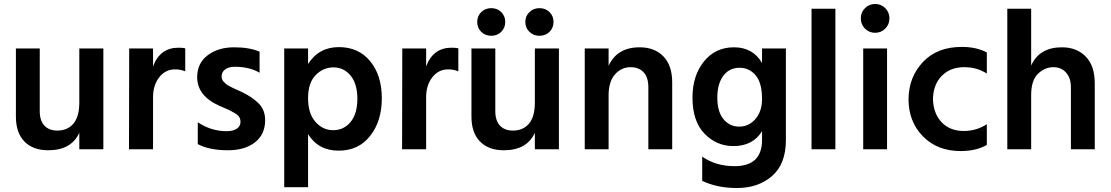

<svg xmlns="http://www.w3.org/2000/svg" viewBox="-20 -751 5588 966"><path d="M500 0H379V-83Q339 5 223 5Q146 5 103 -39Q60 -83 60 -164V-507H180V-192Q180 -144 203.5 -119Q227 -94 268 -94Q320 -94 349.5 -129Q379 -164 379 -235V-507H500Z M750 0H629L630 -507H750V-417Q785 -511 878 -511Q899 -511 912 -508V-392Q889 -402 861 -402Q812 -402 781 -362Q750 -322 750 -262Z M1314 -146Q1314 -75 1263 -35Q1212 5 1127 5Q1033 5 975 -26V-136Q1042 -91 1120 -91Q1153 -91 1171.5 -103.5Q1190 -116 1190 -138Q1190 -151 1184 -161.5Q1178 -172 1161 -182Q1144 -192 1134.5 -196.5Q1125 -201 1097 -213Q1094 -214 1092.5 -215Q1091 -216 1088 -217Q1085 -218 1083 -219Q972 -269 972 -363Q972 -433 1025 -473Q1078 -513 1158 -513Q1235 -513 1286 -491V-385Q1236 -415 1161 -415Q1130 -415 1112.5 -401.5Q1095 -388 1095 -367Q1095 -359 1097.5 -352Q1100 -345 1106.5 -338.5Q1113 -332 1119 -327Q1125 -322 1136 -316.5Q1147 -311 1155 -307Q1163 -303 1177 -297Q1191 -291 1199 -287Q1252 -261 1283 -229Q1314 -197 1314 -146Z M1530 191H1410V-507H1530V-429Q1584 -514 1685 -514Q1784 -514 1842.5 -443Q1901 -372 1901 -256Q1901 -142 1842.5 -67.5Q1784 7 1684 7Q1582 7 1530 -76ZM1656 -96Q1710 -96 1744 -137.5Q1778 -179 1778 -254Q1778 -329 1744 -370.5Q1710 -412 1658 -412Q1606 -412 1568 -373Q1530 -334 1530 -257Q1530 -180 1567 -138Q1604 -96 1656 -96Z M2124 0H2003L2004 -507H2124V-417Q2159 -511 2252 -511Q2273 -511 2286 -508V-392Q2263 -402 2235 -402Q2186 -402 2155 -362Q2124 -322 2124 -262Z M2792 0H2671V-83Q2631 5 2515 5Q2438 5 2395 -39Q2352 -83 2352 -164V-507H2472V-192Q2472 -144 2495.5 -119Q2519 -94 2560 -94Q2612 -94 2641.5 -129Q2671 -164 2671 -235V-507H2792ZM2765 -641Q2765 -611 2745 -591Q2725 -571 2694 -571Q2664 -571 2643.5 -591Q2623 -611 2623 -641Q2623 -670 2643.5 -690Q2664 -710 2694 -710Q2725 -710 2745 -690Q2765 -670 2765 -641ZM2522 -641Q2522 -611 2502 -591Q2482 -571 2452 -571Q2421 -571 2401 -591Q2381 -611 2381 -641Q2381 -670 2401 -690Q2421 -710 2452 -710Q2482 -710 2502 -690Q2522 -670 2522 -641Z M3362 0H3242V-312Q3242 -362 3218 -387.5Q3194 -413 3153 -413Q3106 -413 3074 -376.5Q3042 -340 3042 -272V0H2922V-507H3042V-420Q3085 -513 3198 -513Q3274 -513 3318 -467Q3362 -421 3362 -337Z M3934 -46Q3934 74 3864.5 134.5Q3795 195 3688 195Q3588 195 3513 159V37Q3581 85 3676 85Q3814 85 3814 -47V-91Q3768 -16 3670 -16Q3585 -16 3524.5 -78.5Q3464 -141 3464 -260Q3464 -370 3521.5 -441.5Q3579 -513 3673 -513Q3768 -513 3814 -434V-507H3934ZM3589 -260Q3589 -189 3620 -151.5Q3651 -114 3699 -114Q3748 -114 3781 -152.5Q3814 -191 3814 -253Q3814 -334 3782 -372Q3750 -410 3701 -410Q3649 -410 3619 -369.5Q3589 -329 3589 -260Z M4183 0H4063V-707H4183Z M4443 0H4323V-507H4443ZM4455 -659Q4455 -628 4434 -607Q4413 -586 4383 -586Q4353 -586 4332 -607Q4311 -628 4311 -659Q4311 -689 4332 -710Q4353 -731 4383 -731Q4413 -731 4434 -710Q4455 -689 4455 -659Z M4945 -22Q4892 9 4813 9Q4696 9 4623.5 -65Q4551 -139 4551 -252Q4552 -363 4623.5 -439Q4695 -515 4819 -515Q4893 -515 4945 -487V-381Q4895 -413 4831 -413Q4761 -413 4718 -369Q4675 -325 4674 -252Q4676 -180 4717.5 -136Q4759 -92 4830 -92Q4892 -92 4945 -126Z M5488 0H5368V-311Q5368 -359 5343.5 -386Q5319 -413 5280 -413Q5237 -413 5202.5 -380Q5168 -347 5168 -272V0H5048V-707H5168V-421Q5209 -513 5323 -513Q5397 -513 5442.5 -466.5Q5488 -420 5488 -332Z"/></svg>

Font: Hind Madurai SemiBold
Style: Regular
Weight: 600
Designer: Jyotish Sonowal
Foundry: Indian Type Foundry
Version: Version 1.001;PS 1.0;hotconv 1.0.86;makeotf.lib2.5.63406; tt